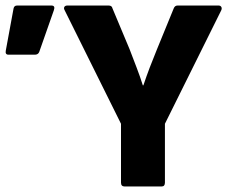

<svg xmlns="http://www.w3.org/2000/svg" viewBox="-20 -675 825 695"><path d="M431 0Q418 0 418 -14V-227L214 -638Q210 -645 213 -650Q216 -655 224 -655H373Q385 -655 387 -645L449 -497Q462 -463 474.5 -430.5Q487 -398 497 -366H499Q510 -399 522 -430.5Q534 -462 548 -496L609 -645Q613 -655 623 -655H771Q778 -655 781 -650Q784 -645 781 -638L577 -227V-14Q577 0 565 0ZM11 -477Q-2 -477 1 -492L29 -644Q31 -655 42 -655H166Q181 -655 175 -638L122 -487Q118 -477 106 -477Z"/></svg>

Font: Sofia Sans Semi Condensed Black
Style: Regular
Weight: 900
Designer: Botio Nikoltchev, Ani Petrova
Foundry: lettersoup
Version: Version 4.100; ttfautohint (v1.8.4.7-5d5b)